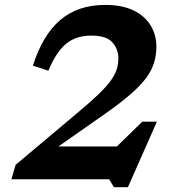

<svg xmlns="http://www.w3.org/2000/svg" viewBox="-20 -730 716 782"><path d="M177 -442 114 -462.5Q153 -586.5 225 -648.2Q297 -710 409 -710Q477 -710 523.2 -687.8Q569.5 -665.5 593.2 -627Q617 -588.5 617 -540Q617 -505.5 607.5 -474.5Q598 -443.5 575 -412.2Q552 -381 511.2 -345.8Q470.5 -310.5 408 -266.5L150 -86L173 -133.5H529.5L411 -89.5L559.5 -234.5H619L501 32.5H444L424.5 0H26.5L43.5 -58.5L301 -275Q352 -317.5 384 -348.8Q416 -380 432.8 -404Q449.5 -428 455.8 -448.8Q462 -469.5 462 -492Q462 -531 437.2 -558Q412.5 -585 352 -585Q289.5 -585 249 -551.5Q208.5 -518 177 -442Z"/></svg>

Font: Newsreader 9pt SemiBold
Style: Italic
Weight: 600
Italic angle: -17°
Designer: Hugues Gentile
Foundry: Production Type
Version: Version 1.003